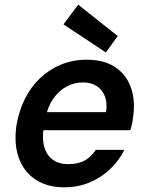

<svg xmlns="http://www.w3.org/2000/svg" viewBox="-20 -788 631 820"><path d="M254 12Q182 12 132 -21Q82 -54 60.5 -113Q39 -172 50 -251Q60 -312 85.5 -364Q111 -416 151 -454Q191 -492 241.5 -512.5Q292 -533 350 -533Q425 -533 473 -500.5Q521 -468 540 -411.5Q559 -355 548 -285Q547 -273 544 -259.5Q541 -246 537 -232H133L147 -309H433Q439 -350 427.5 -378Q416 -406 392 -421Q368 -436 333 -436Q297 -436 263.5 -418Q230 -400 206 -364.5Q182 -329 172 -275L167 -246Q159 -196 169 -160.5Q179 -125 205.5 -106Q232 -87 270 -87Q315 -87 343 -103Q371 -119 389 -148H511Q489 -103 451 -66.5Q413 -30 363 -9Q313 12 254 12ZM432 -564 251 -684 314 -768 483 -634Z"/></svg>

Font: DM Sans 10pt SemiBold
Style: Italic
Weight: 600
Italic angle: -10°
Version: Version 4.004;gftools[0.9.30]